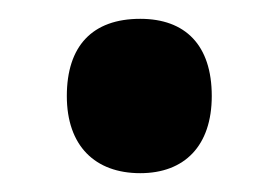

<svg xmlns="http://www.w3.org/2000/svg" viewBox="-20 -454 295 204"><path d="M51 -352C51 -299 81 -270 129 -270C176 -270 205 -299 205 -352C205 -406 177 -434 129 -434C78 -434 51 -405 51 -352Z"/></svg>

Font: Noto Sans Ethiopic ExtraCondensed
Style: Bold
Weight: 700
Width: 2
Designer: Monotype Design Team
Foundry: Monotype Imaging Inc.
Version: Version 2.102